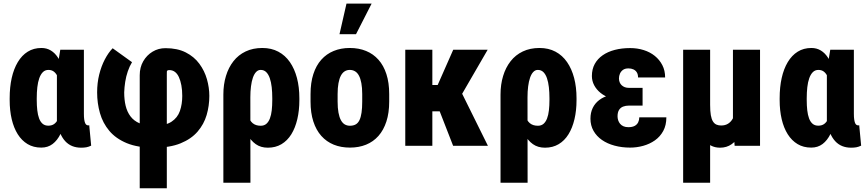

<svg xmlns="http://www.w3.org/2000/svg" viewBox="-20 -802 4768 1056"><path d="M33.2 -251.5V-261.7Q33.2 -322.8 44.4 -373Q55.7 -423.3 77.9 -460.4Q100.1 -497.6 132.6 -517.8Q165 -538.1 208 -538.1Q236.8 -538.1 259.5 -524.4Q282.2 -510.7 298.3 -485.8Q314.5 -460.9 326.2 -426.8Q337.9 -392.6 345.5 -351.1Q353 -309.6 357.4 -263.7V-249Q351.6 -194.8 340.8 -147.7Q330.1 -100.6 312.7 -65.2Q295.4 -29.8 269.3 -10Q243.2 9.8 207 9.8Q164.1 9.8 131.8 -9.5Q99.6 -28.8 77.6 -63.7Q55.7 -98.6 44.4 -146.5Q33.2 -194.3 33.2 -251.5ZM182.1 -261.7V-251.5Q182.1 -221.2 185.1 -195.3Q188 -169.4 195.1 -150.6Q202.1 -131.8 214.4 -121.3Q226.6 -110.8 245.6 -110.8Q264.6 -110.8 277.3 -119.6Q290 -128.4 298.1 -145Q306.2 -161.6 310.3 -185.1Q314.5 -208.5 315.9 -237.3V-273.9Q314.9 -306.6 310.5 -333.3Q306.2 -359.9 297.9 -378.7Q289.6 -397.5 277.1 -407.5Q264.6 -417.5 246.6 -417.5Q228 -417.5 215.8 -405.3Q203.6 -393.1 196 -371.8Q188.5 -350.6 185.3 -322.5Q182.1 -294.4 182.1 -261.7ZM311.5 -528.3H441.4V-176.3Q441.4 -157.7 443.1 -145.8Q444.8 -133.8 447.8 -126.2Q450.7 -118.7 455.3 -115.5Q460 -112.3 466.3 -112.3Q468.3 -112.3 469.2 -112.8Q470.2 -113.3 470.7 -113.8L481.4 -1Q467.3 5.9 454.6 8.1Q441.9 10.3 426.3 10.3Q399.4 10.3 377.4 1.5Q355.5 -7.3 338.6 -25.6Q321.8 -43.9 310.1 -71.8Q298.3 -99.6 293 -137.7V-416Z M748.5 233.4V-388.2Q748.5 -431.6 767.8 -465.1Q787.1 -498.5 819.1 -517.8Q851.1 -537.1 890.1 -537.1Q955.6 -537.1 1001.7 -513.7Q1047.9 -490.2 1076.4 -451.4Q1105 -412.6 1118.2 -366.2Q1131.3 -319.8 1131.3 -274.4Q1131.3 -220.2 1116.5 -169.4Q1101.6 -118.7 1066.7 -78.1Q1031.7 -37.6 973.1 -13.7Q914.6 10.3 827.1 10.3Q737.8 10.3 677.5 -14.6Q617.2 -39.6 581.3 -82.3Q545.4 -125 529.8 -179.7Q514.2 -234.4 514.2 -293.9Q514.2 -345.7 525.6 -391.8Q537.1 -438 556.6 -475.3Q576.2 -512.7 599.6 -536.6L706.1 -460Q692.4 -437.5 682.9 -409.7Q673.3 -381.8 668.7 -352.1Q664.1 -322.3 663.1 -293.9Q663.1 -253.4 671.1 -220Q679.2 -186.5 697.8 -161.9Q716.3 -137.2 747.8 -123.8Q779.3 -110.4 827.1 -110.4Q889.2 -110.4 922.9 -132.3Q956.5 -154.3 969.5 -191.7Q982.4 -229 982.4 -274.4Q982.4 -306.6 977.5 -332.8Q972.7 -358.9 963.9 -377.9Q955.1 -397 941.9 -406.7Q928.7 -416.5 911.6 -416.5Q897.9 -416.5 897.7 -408.2Q897.5 -399.9 897.5 -392.1V233.4Z M1208.5 203.1V-282.2Q1208.5 -337.4 1222.7 -384Q1236.8 -430.7 1263.9 -465.3Q1291 -500 1331.1 -519Q1371.1 -538.1 1422.9 -538.1Q1472.7 -538.1 1510.7 -517.8Q1548.8 -497.6 1574.5 -460.4Q1600.1 -423.3 1613.3 -373Q1626.5 -322.8 1626.5 -261.7V-251.5Q1626.5 -194.3 1615.2 -146.5Q1604 -98.6 1582.3 -63.5Q1560.5 -28.3 1528.1 -9Q1495.6 10.3 1453.1 10.3Q1414.1 10.3 1386.5 -9.3Q1358.9 -28.8 1340.3 -64Q1321.8 -99.1 1310.3 -146Q1298.8 -192.9 1292.5 -246.6Q1294.4 -246.1 1305.7 -241.7Q1316.9 -237.3 1327.6 -233.4Q1338.4 -229.5 1339.4 -229.5Q1338.4 -193.4 1345.5 -166.3Q1352.5 -139.2 1369.4 -124.8Q1386.2 -110.4 1414.1 -110.4Q1432.6 -110.4 1444.8 -120.8Q1457 -131.3 1464.4 -150.4Q1471.7 -169.4 1474.6 -195.3Q1477.5 -221.2 1477.5 -251.5V-261.7Q1477.5 -294.4 1474.4 -322.5Q1471.2 -350.6 1463.9 -371.8Q1456.5 -393.1 1444.3 -405.3Q1432.1 -417.5 1413.6 -417.5Q1399.4 -417.5 1388.7 -406.2Q1377.9 -395 1370.8 -374.5Q1363.8 -354 1360.4 -326.7Q1356.9 -299.3 1356.9 -267.1L1357.4 203.1Z M1688 -243.2V-284.7Q1688 -347.2 1703.4 -394.5Q1718.8 -441.9 1747.1 -473.6Q1775.4 -505.4 1815.2 -521.7Q1855 -538.1 1903.8 -538.1Q1953.6 -538.1 1993.4 -521.7Q2033.2 -505.4 2061.5 -473.6Q2089.8 -441.9 2105.2 -394.5Q2120.6 -347.2 2120.6 -284.7V-243.2Q2120.6 -181.2 2105.2 -133.8Q2089.8 -86.4 2061.5 -54.4Q2033.2 -22.5 1993.4 -6.3Q1953.6 9.8 1904.8 9.8Q1855.5 9.8 1815.7 -6.3Q1775.9 -22.5 1747.3 -54.4Q1718.8 -86.4 1703.4 -133.8Q1688 -181.2 1688 -243.2ZM1836.9 -284.7V-243.2Q1836.9 -208 1841.6 -182.6Q1846.2 -157.2 1855 -141.1Q1863.8 -125 1876.2 -117.7Q1888.7 -110.4 1904.8 -110.4Q1923.3 -110.4 1936.3 -117.7Q1949.2 -125 1957 -141.1Q1964.8 -157.2 1968.5 -182.6Q1972.2 -208 1972.2 -243.2V-284.7Q1972.2 -319.3 1967.5 -344.5Q1962.9 -369.6 1954.3 -385.7Q1945.8 -401.9 1932.9 -409.7Q1919.9 -417.5 1903.8 -417.5Q1888.2 -417.5 1875.7 -409.7Q1863.3 -401.9 1854.7 -385.7Q1846.2 -369.6 1841.6 -344.5Q1836.9 -319.3 1836.9 -284.7ZM1847.2 -613.8 1885.7 -782.2H2023.9L1938 -613.8Z M2357.9 -528.3V0H2209V-528.3ZM2662.1 -528.3 2465.8 -189.5H2335.4L2317.4 -334.5H2387.2L2472.7 -528.3ZM2472.2 0 2387.2 -218.3 2521.5 -287.1 2663.6 0Z M2732.9 203.1V-282.2Q2732.9 -337.4 2747.1 -384Q2761.2 -430.7 2788.3 -465.3Q2815.4 -500 2855.5 -519Q2895.5 -538.1 2947.3 -538.1Q2997.1 -538.1 3035.2 -517.8Q3073.2 -497.6 3098.9 -460.4Q3124.5 -423.3 3137.7 -373Q3150.9 -322.8 3150.9 -261.7V-251.5Q3150.9 -194.3 3139.6 -146.5Q3128.4 -98.6 3106.7 -63.5Q3085 -28.3 3052.5 -9Q3020 10.3 2977.5 10.3Q2938.5 10.3 2910.9 -9.3Q2883.3 -28.8 2864.7 -64Q2846.2 -99.1 2834.7 -146Q2823.2 -192.9 2816.9 -246.6Q2818.8 -246.1 2830.1 -241.7Q2841.3 -237.3 2852.1 -233.4Q2862.8 -229.5 2863.8 -229.5Q2862.8 -193.4 2869.9 -166.3Q2877 -139.2 2893.8 -124.8Q2910.6 -110.4 2938.5 -110.4Q2957 -110.4 2969.2 -120.8Q2981.4 -131.3 2988.8 -150.4Q2996.1 -169.4 2999 -195.3Q3002 -221.2 3002 -251.5V-261.7Q3002 -294.4 2998.8 -322.5Q2995.6 -350.6 2988.3 -371.8Q2981 -393.1 2968.8 -405.3Q2956.5 -417.5 2938 -417.5Q2923.8 -417.5 2913.1 -406.2Q2902.3 -395 2895.3 -374.5Q2888.2 -354 2884.8 -326.7Q2881.3 -299.3 2881.3 -267.1L2881.8 203.1Z M3403.8 -287.1H3514.2V-221.2H3438.5Q3420.9 -221.2 3406.7 -215.6Q3392.6 -210 3384.5 -197Q3376.5 -184.1 3376.5 -162.1Q3376.5 -151.4 3379.9 -140.6Q3383.3 -129.9 3390.6 -121.1Q3397.9 -112.3 3409.2 -107.4Q3420.4 -102.5 3436 -102.5Q3457.5 -102.5 3470.7 -109.6Q3483.9 -116.7 3490 -129.4Q3496.1 -142.1 3496.1 -156.7H3645Q3645 -113.3 3627.9 -81.8Q3610.8 -50.3 3582 -30Q3553.2 -9.8 3517.8 0Q3482.4 9.8 3445.8 9.8Q3399.9 9.8 3360.1 -1Q3320.3 -11.7 3290.8 -32.2Q3261.2 -52.7 3244.4 -82.3Q3227.5 -111.8 3227.5 -149.4Q3227.5 -182.6 3240 -208.3Q3252.4 -233.9 3275.4 -251.5Q3298.3 -269 3330.8 -278.1Q3363.3 -287.1 3403.8 -287.1ZM3514.2 -252H3403.8Q3367.7 -252 3336.9 -262.2Q3306.2 -272.5 3283.4 -290.8Q3260.7 -309.1 3248 -333Q3235.4 -356.9 3235.4 -383.8Q3235.4 -421.4 3251 -450Q3266.6 -478.5 3294.7 -498Q3322.8 -517.6 3361.3 -527.6Q3399.9 -537.6 3445.8 -537.6Q3485.4 -537.6 3520.3 -526.6Q3555.2 -515.6 3581.3 -494.6Q3607.4 -473.6 3622.8 -443.8Q3638.2 -414.1 3638.2 -376H3489.3Q3489.3 -392.6 3482.7 -403.6Q3476.1 -414.6 3464.1 -420.2Q3452.1 -425.8 3436.5 -425.8Q3417.5 -425.8 3406.2 -417.5Q3395 -409.2 3389.6 -396.7Q3384.3 -384.3 3384.3 -370.6Q3384.3 -358.9 3388.2 -349.4Q3392.1 -339.8 3399.4 -333Q3406.7 -326.2 3416.5 -322.5Q3426.3 -318.8 3438.5 -318.8H3514.2Z M4011.2 -528.3H4160.2V0H4020.5L4011.2 -122.1ZM4028.8 -245.6 4087.4 -246.6Q4087.4 -190.9 4077.9 -144Q4068.4 -97.2 4049.8 -62.5Q4031.2 -27.8 4003.9 -8.8Q3976.6 10.3 3940.4 10.3Q3912.1 10.3 3889.9 -1.5Q3867.7 -13.2 3850.8 -37.8Q3834 -62.5 3821.8 -101.6L3808.6 -225.6H3885.7Q3885.7 -190.4 3889.6 -168.2Q3893.6 -146 3901.4 -133.8Q3909.2 -121.6 3920.4 -116.7Q3931.6 -111.8 3946.3 -111.8Q3968.8 -111.8 3984.6 -121.8Q4000.5 -131.8 4010.3 -149.9Q4020 -168 4024.4 -192.4Q4028.8 -216.8 4028.8 -245.6ZM3737.3 -528.3H3885.7V203.1H3737.3Z M4268.1 -251.5V-261.7Q4268.1 -322.8 4279.3 -373Q4290.5 -423.3 4312.7 -460.4Q4335 -497.6 4367.4 -517.8Q4399.9 -538.1 4442.9 -538.1Q4471.7 -538.1 4494.4 -524.4Q4517.1 -510.7 4533.2 -485.8Q4549.3 -460.9 4561 -426.8Q4572.8 -392.6 4580.3 -351.1Q4587.9 -309.6 4592.3 -263.7V-249Q4586.4 -194.8 4575.7 -147.7Q4564.9 -100.6 4547.6 -65.2Q4530.3 -29.8 4504.2 -10Q4478 9.8 4441.9 9.8Q4398.9 9.8 4366.7 -9.5Q4334.5 -28.8 4312.5 -63.7Q4290.5 -98.6 4279.3 -146.5Q4268.1 -194.3 4268.1 -251.5ZM4417 -261.7V-251.5Q4417 -221.2 4419.9 -195.3Q4422.9 -169.4 4429.9 -150.6Q4437 -131.8 4449.2 -121.3Q4461.4 -110.8 4480.5 -110.8Q4499.5 -110.8 4512.2 -119.6Q4524.9 -128.4 4533 -145Q4541 -161.6 4545.2 -185.1Q4549.3 -208.5 4550.8 -237.3V-273.9Q4549.8 -306.6 4545.4 -333.3Q4541 -359.9 4532.7 -378.7Q4524.4 -397.5 4512 -407.5Q4499.5 -417.5 4481.4 -417.5Q4462.9 -417.5 4450.7 -405.3Q4438.5 -393.1 4430.9 -371.8Q4423.3 -350.6 4420.2 -322.5Q4417 -294.4 4417 -261.7ZM4546.4 -528.3H4676.3V-176.3Q4676.3 -157.7 4678 -145.8Q4679.7 -133.8 4682.6 -126.2Q4685.5 -118.7 4690.2 -115.5Q4694.8 -112.3 4701.2 -112.3Q4703.1 -112.3 4704.1 -112.8Q4705.1 -113.3 4705.6 -113.8L4716.3 -1Q4702.1 5.9 4689.5 8.1Q4676.8 10.3 4661.1 10.3Q4634.3 10.3 4612.3 1.5Q4590.3 -7.3 4573.5 -25.6Q4556.6 -43.9 4544.9 -71.8Q4533.2 -99.6 4527.8 -137.7V-416Z"/></svg>

Font: Roboto Condensed ExtraBold
Style: Regular
Weight: 800
Designer: Christian Robertson
Foundry: Google
Version: Version 3.008; 2023